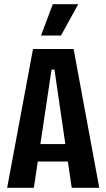

<svg xmlns="http://www.w3.org/2000/svg" viewBox="-20 -893 506 913"><path d="M14 0 137 -660H330L452 0H321L239 -562H225L141 0ZM115 -125V-208H358V-125ZM270 -724H175L231 -873H352Z"/></svg>

Font: Bricolage Grotesque 24pt Condensed SemiBold
Style: Regular
Weight: 600
Width: 3
Designer: Mathieu Triay
Foundry: Atelier Triay
Version: Version 1.001;gftools[0.9.33.dev8+g029e19f]